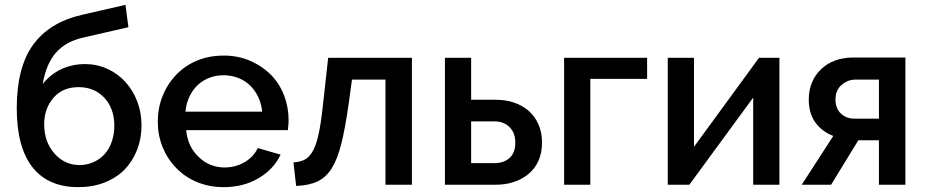

<svg xmlns="http://www.w3.org/2000/svg" viewBox="-20 -761 3818 791"><path d="M497 -741 318 -700Q183 -669 116 -576Q49 -483 49 -315Q49 -155 113.5 -72.5Q178 10 303 10Q362 10 410.5 -9Q459 -28 493 -62Q526 -96 544.5 -143Q563 -190 563 -244Q563 -297 545.5 -343Q528 -389 496 -424Q465 -458 422 -477.5Q379 -497 331 -497Q277 -497 232.5 -476Q188 -455 156 -415Q170 -498 210.5 -544Q251 -590 322 -606L509 -649ZM202 -360Q239 -402 304 -402Q369 -402 410 -358Q451 -314 451 -243Q451 -208 440.5 -177.5Q430 -147 411 -126Q392 -105 365 -93Q338 -81 308 -81Q246 -81 204 -129Q162 -177 162 -249Q162 -315 202 -360Z M1136 -124 1042 -151Q1025 -115 988 -93Q950 -71 905 -71Q875 -71 847.5 -82Q820 -93 799 -114Q753 -157 747 -225H1166Q1169 -252 1169 -265Q1169 -319 1150.5 -367.5Q1132 -416 1097 -452Q1060 -489 1010.5 -510.5Q961 -532 902 -532Q841 -532 791 -511Q741 -490 705 -452Q669 -414 649.5 -364.5Q630 -315 630 -260Q630 -205 649.5 -156Q669 -107 705 -70Q741 -32 791.5 -11Q842 10 901 10Q983 10 1045.5 -27Q1108 -64 1136 -124ZM794 -410Q815 -430 842.5 -440.5Q870 -451 901 -451Q932 -451 960 -440.5Q988 -430 1009 -410Q1030 -390 1043.5 -362Q1057 -334 1060 -301H744Q747 -334 760 -362Q773 -390 794 -410Z M1347 -68Q1370 -105 1386 -168Q1402 -231 1417 -337L1430 -433H1568V0H1677V-523H1332L1315 -369Q1306 -279 1296.5 -227.5Q1287 -176 1273 -147Q1259 -118 1240 -106Q1221 -94 1189 -92L1200 5Q1253 3 1288 -13.5Q1323 -30 1347 -68Z M2024 0Q2062 0 2096 -11Q2130 -22 2156 -43Q2213 -90 2213 -174Q2213 -216 2198 -249.5Q2183 -283 2156 -306Q2103 -350 2022 -350H1921V-523H1813V0ZM1921 -261H2018Q2055 -261 2079 -237.5Q2103 -214 2103 -173Q2103 -132 2079.5 -110.5Q2056 -89 2017 -89H1921Z M2304 -523V0H2412V-436H2646V-523Z M2731 -523V0H2820L3083 -359V0H3191V-523H3107L2839 -156V-523Z M3404 0 3516 -183H3601V0H3710V-524H3494Q3455 -524 3421.5 -512Q3388 -500 3364 -477Q3339 -454 3325.5 -422Q3312 -390 3312 -352Q3312 -294 3339 -256.5Q3366 -219 3413 -201L3283 0ZM3422 -351Q3422 -389 3447 -411Q3472 -433 3504 -433H3601V-272H3501Q3467 -272 3444.5 -293Q3422 -314 3422 -351Z"/></svg>

Font: RT Raleway SemiBold
Style: Regular
Weight: 400
Designer: Matt McInerney, Pablo Impallari, Rodrigo Fuenzalida — Edited by Milan Moffatt in April 2016
Foundry: Matt McInerney, Pablo Impallari, Rodrigo Fuenzalida — Edited by Milan Moffatt in April 2016
Version: Version 3.001